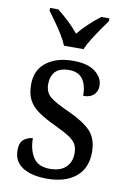

<svg xmlns="http://www.w3.org/2000/svg" viewBox="-87 -820 593 883"><g transform="rotate(10 209.0 -378.0)"><path d="M196 10Q124 10 82 -16.5Q40 -43 40 -95Q40 -134 60.5 -148Q81 -162 100 -162Q100 -109 123 -73Q146 -37 201 -37Q250 -37 275.5 -61.5Q301 -86 301 -128Q301 -152 291.5 -169Q282 -186 258 -201.5Q234 -217 191 -237Q142 -260 110.5 -282Q79 -304 64 -332.5Q49 -361 49 -404Q49 -472 96.5 -508.5Q144 -545 221 -545Q290 -545 325 -517.5Q360 -490 360 -453Q360 -426 343 -410Q326 -394 294 -394Q294 -445 273.5 -472.5Q253 -500 211 -500Q166 -500 146 -478Q126 -456 126 -420Q126 -381 152 -360Q178 -339 239 -312Q312 -279 345.5 -244Q379 -209 379 -146Q379 -70 329.5 -30Q280 10 196 10ZM167 -606Q158 -629 141.5 -655.5Q125 -682 106.5 -708Q88 -734 74 -753V-766H112Q138 -746 164.5 -721Q191 -696 212 -670Q233 -696 260 -721Q287 -746 313 -766H351V-753Q337 -734 319 -708Q301 -682 284.5 -655.5Q268 -629 258 -606Z"/></g></svg>

Font: Noto Serif Tamil SemiCondensed
Style: Italic
Weight: 400
Width: 4
Italic angle: -12°
Designer: Indian Type Foundry, Tom Grace, and the Monotype Design Team
Foundry: Monotype Imaging Inc.
Version: Version 2.003; ttfautohint (v1.8.4.7-5d5b)